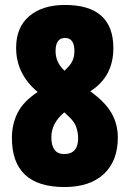

<svg xmlns="http://www.w3.org/2000/svg" viewBox="-20 -744 526 774"><path d="M45 -551Q45 -446 132 -373Q76 -337 52 -291Q28 -245 28 -188Q28 10 240 10Q342 10 398.5 -42.5Q455 -95 455 -190Q455 -242 430.5 -286.5Q406 -331 344 -376Q437 -435 437 -550Q437 -724 242 -724Q151 -724 98 -679Q45 -634 45 -551ZM280 -538Q280 -516 272 -498.5Q264 -481 240 -459Q204 -492 204 -538Q204 -591 242 -591Q280 -591 280 -538ZM239 -291 248 -283Q279 -256 287 -233Q295 -210 295 -187Q295 -123 239 -123Q187 -123 187 -191Q187 -247 239 -291Z"/></svg>

Font: Noto Sans Display Condensed Black
Style: Regular
Weight: 900
Width: 3
Designer: Monotype Design team
Foundry: Monotype Imaging Inc.
Version: 1.000